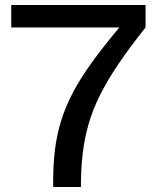

<svg xmlns="http://www.w3.org/2000/svg" viewBox="-20 -749 628 769"><path d="M193 0Q192 -79 199.5 -144Q207 -209 225.5 -267.5Q244 -326 274.5 -383Q305 -440 350.5 -502.5Q396 -565 458 -639H25V-729H563V-639Q500 -560 455 -493.5Q410 -427 380.5 -368Q351 -309 334.5 -251Q318 -193 311 -132Q304 -71 304 0Z"/></svg>

Font: BDO Grotesk
Style: Regular
Weight: 400
Designer: Deni Anggara
Foundry: Lokal Container
Version: Version 2.000